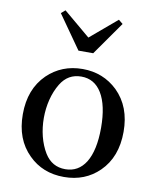

<svg xmlns="http://www.w3.org/2000/svg" viewBox="-91 -889 792 974"><g transform="rotate(10 305.0 -402.0)"><path d="M305 15C378 15 438 -9 486 -56C538 -107 564 -176 564 -263C564 -349 538 -418 485 -470C436 -517 376 -541 305 -541C233 -541 173 -517 124 -470C71 -418 45 -349 45 -263C45 -176 71 -108 123 -57C171 -9 232 15 305 15ZM305 -25C259 -25 224 -45 199 -85C138 -184 138 -341 199 -441C224 -482 259 -502 305 -502C350 -502 385 -482 410 -441C435 -400 448 -340 448 -263C448 -185 435 -126 410 -85C385 -45 350 -25 305 -25ZM343 -629 464 -801 442 -819 305 -703 167 -819 146 -801 267 -629Z"/></g></svg>

Font: AllPunType SemiBold
Style: Regular
Weight: 600
Version: 1.0